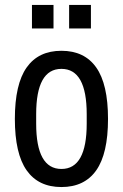

<svg xmlns="http://www.w3.org/2000/svg" viewBox="-20 -743 496 775"><path d="M109 -628V-723H196V-628ZM259 -628V-723H347V-628ZM416 -263Q416 -123 368.5 -55.5Q321 12 228 12Q135 12 87.5 -55.5Q40 -123 40 -263Q40 -403 87.5 -470.5Q135 -538 228 -538Q321 -538 368.5 -470.5Q416 -403 416 -263ZM126 -282V-244Q126 -61 228 -61Q330 -61 330 -244V-282Q330 -465 228 -465Q126 -465 126 -282Z"/></svg>

Font: Archivo Narrow
Style: Regular
Weight: 400
Designer: Hector Gatti
Foundry: Omnibus-Type
Version: Version 1.003